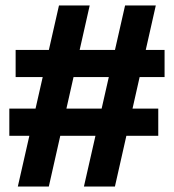

<svg xmlns="http://www.w3.org/2000/svg" viewBox="-20 -680 634 700"><path d="M286 0 436 -660H548L399 0ZM14 -185V-284H557V-185ZM45 0 195 -660H307L158 0ZM37 -399V-498H580V-399Z"/></svg>

Font: Bricolage Grotesque 96pt ExtraBold 96pt SemiBold
Style: Regular
Weight: 600
Version: Version 1.001;gftools[0.9.33.dev8+g029e19f]